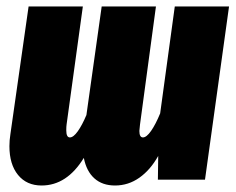

<svg xmlns="http://www.w3.org/2000/svg" viewBox="-20 -553 725 591"><path d="M685 -533 611 0H466L467 -73Q443 -30 409 -6Q375 18 334 18Q295 18 270.5 -4Q246 -26 238 -67Q186 18 108 18Q62 18 35.5 -14.5Q9 -47 9 -103Q9 -121 12 -140L68 -533H235L185 -170Q184 -163 184 -152Q184 -130 195 -130Q206 -130 219.5 -149Q233 -168 246 -199L293 -533H460L411 -170Q409 -154 409 -150Q409 -130 420 -130Q431 -130 445 -150Q459 -170 473 -204L518 -533Z"/></svg>

Font: Fira Sans Extra Condensed ExtraBold
Style: Italic
Weight: 800
Width: 3
Italic angle: -8°
Designer: Carrois Corporate & Edenspiekermann AG
Foundry: Carrois Corporate GbR & Edenspiekermann AG
Version: Version 4.203